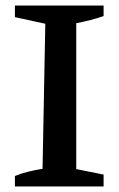

<svg xmlns="http://www.w3.org/2000/svg" viewBox="-20 -675 432 695"><path d="M34 0V-38Q59 -48 84 -54Q109 -60 134 -64L144 -589L34 -613V-655H355V-617Q333 -609 307.5 -602.5Q282 -596 256 -591V-63L355 -43V0Z"/></svg>

Font: Piazzolla 24pt SemiBold
Style: Regular
Weight: 600
Designer: Juan Pablo del Peral
Foundry: Huerta Tipografica
Version: Version 2.005